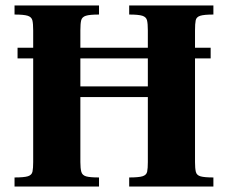

<svg xmlns="http://www.w3.org/2000/svg" viewBox="-20 -680 831 700"><path d="M44 -506H748V-467H44ZM33 0V-33Q68 -33 82 -37.5Q96 -42 98.5 -54.5Q101 -67 101 -89V-569Q101 -594 98 -606Q95 -618 81 -622.5Q67 -627 33 -627V-660H341V-627Q307 -627 293 -622.5Q279 -618 276 -606Q273 -594 273 -569V-365H519V-569Q519 -594 516 -606Q513 -618 499 -622.5Q485 -627 451 -627V-660H758V-627Q724 -627 710 -622.5Q696 -618 693.5 -606Q691 -594 691 -569V-89Q691 -66 694 -53.5Q697 -41 711.5 -37Q726 -33 758 -33V0H451V-33Q486 -33 500 -37.5Q514 -42 516.5 -54Q519 -66 519 -89V-326H273V-89Q273 -66 276.5 -53.5Q280 -41 294 -37Q308 -33 341 -33V0Z"/></svg>

Font: Frank Ruhl Libre Black
Style: Regular
Weight: 900
Designer: Yanek Iontef
Foundry: Fontef
Version: Version 6.004